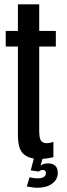

<svg xmlns="http://www.w3.org/2000/svg" viewBox="-20 -744 316 906"><path d="M163.5 6Q199 6 232 -2.5V-75Q218 -68.5 200 -68.5Q183 -68.5 174 -79.5Q165 -90.5 165 -129V-524.5H243.5V-598H165V-723.5H64.5V-598H7V-524.5H64.5V-108.5Q64.5 -40 91.2 -17Q118 6 163.5 6ZM157.5 142Q176 142 193.5 137.5Q211 133 224.2 123.8Q237.5 114.5 245 101.8Q252.5 89 252.5 72Q252.5 49 240.5 38Q228.5 27 207.5 27Q190.5 27 179.5 32.5Q168.5 38 162.5 45.5L163 65.5Q167 61.5 172 59.8Q177 58 182 58Q189 58 192.8 61.5Q196.5 65 196.5 73Q196.5 85 187 91.2Q177.5 97.5 157 97.5Q146.5 97.5 136.2 95.8Q126 94 119.5 92.5L106.5 136Q117.5 138 131.5 140Q145.5 142 157.5 142ZM163 65.5 182.5 -1H141L125 60Z"/></svg>

Font: Anybody ExtraCondensed Medium
Style: Regular
Weight: 500
Width: 2
Version: Version 1.113;gftools[0.9.25]